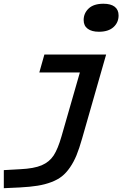

<svg xmlns="http://www.w3.org/2000/svg" viewBox="-50 -760 684 1017"><path d="M474.1 -591.8Q436 -591.8 414.6 -607.7Q393.1 -623.5 393.1 -653.8Q393.1 -689.9 419.7 -715.1Q446.3 -740.2 498 -740.2Q536.6 -740.2 557.4 -724.4Q578.1 -708.5 578.1 -678.2Q578.1 -640.6 551 -616.2Q523.9 -591.8 474.1 -591.8ZM384.8 -25.9Q370.1 25.9 355.5 61.8Q340.8 97.7 320.8 126.7Q300.8 155.8 278.1 173.8Q255.4 191.9 221.9 204.6Q188.5 217.3 149.4 223.6Q110.4 230 55.2 232.9L-29.8 236.8V141.1L58.1 136.2Q129.9 132.8 170.7 115.5Q211.4 98.1 234.1 63.5Q256.8 28.8 275.9 -38.1L373 -376H158.2L185.1 -471.2H512.2Z"/></svg>

Font: IntelOne Mono Medium
Style: Italic
Weight: 500
Italic angle: -16°
Designer: Fred Shallcrass
Foundry: Frere-Jones Type LLC
Version: Version 1.200;hotconv 1.1.0;makeotfexe 2.6.0;FJTRelease1.2